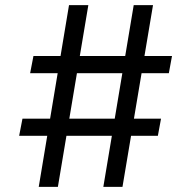

<svg xmlns="http://www.w3.org/2000/svg" viewBox="-20 -732 749 752"><path d="M68 -267.3H610.7L598.3 -200H55ZM111 -512.7H653.7L641.3 -445.3H98ZM250.3 -712H326L206.7 0H131.7ZM503.7 -712H579.3L459.7 0H384.7Z"/></svg>

Font: 42dot Sans Light
Style: Regular
Weight: 300
Designer: 42dot
Version: Version 1.000